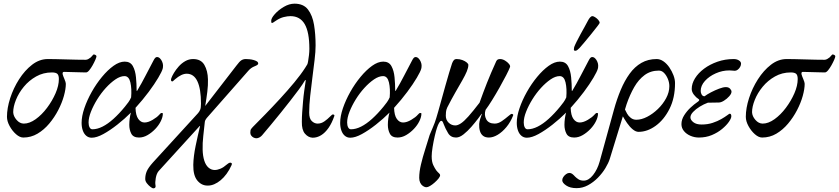

<svg xmlns="http://www.w3.org/2000/svg" viewBox="-20 -736 4575 1047"><path d="M107 14Q88 14 67.5 -4Q47 -22 32.5 -48.5Q18 -75 18 -99Q18 -146 35.5 -200.5Q53 -255 84 -303.5Q115 -352 155 -383Q195 -414 241 -414Q257 -414 283.5 -413.5Q310 -413 340.5 -412Q371 -411 399.5 -410.5Q428 -410 447 -410Q455 -410 462.5 -414.5Q470 -419 475 -423Q481 -429 485 -434Q489 -439 491 -439Q496 -439 501 -436Q506 -433 506 -429Q506 -424 500 -410Q494 -396 485 -380Q476 -364 466.5 -352.5Q457 -341 449 -341Q444 -341 426 -341.5Q408 -342 386.5 -342.5Q365 -343 348.5 -343.5Q332 -344 329 -344Q319 -344 322 -330Q324 -322 331.5 -304.5Q339 -287 339 -279Q339 -251 328.5 -213Q318 -175 297.5 -135.5Q277 -96 248.5 -62Q220 -28 184.5 -7Q149 14 107 14ZM110 -62Q141 -62 174.5 -86Q208 -110 236.5 -148Q265 -186 283 -227.5Q301 -269 301 -305Q301 -326 292.5 -333.5Q284 -341 263 -341Q216 -341 177 -319Q138 -297 110 -263Q82 -229 67 -191.5Q52 -154 52 -124Q53 -102 70.5 -82Q88 -62 110 -62Z M480 15Q463 15 450.5 4.5Q438 -6 431.5 -24.5Q425 -43 425 -66Q425 -102 440 -146Q455 -190 480 -234.5Q505 -279 536 -316.5Q567 -354 599 -377Q631 -400 660 -400Q691 -400 704.5 -375.5Q718 -351 721.5 -314.5Q725 -278 725 -243Q725 -240 726.5 -240Q728 -240 729 -243Q752 -281 773.5 -323Q795 -365 817 -406Q822 -416 826.5 -420.5Q831 -425 836 -425Q845 -425 852.5 -417.5Q860 -410 864.5 -399Q869 -388 869 -379Q869 -373 868.5 -368.5Q868 -364 867 -361Q863 -346 843 -312Q823 -278 791 -235Q759 -192 719 -148Q720 -107 734 -87.5Q748 -68 768 -68Q788 -68 812.5 -82.5Q837 -97 848 -110Q853 -116 856 -118Q859 -120 862 -120Q866 -120 867 -119Q868 -118 868 -116Q868 -98 857 -75.5Q846 -53 827 -33Q808 -13 785 0.5Q762 14 738 14Q707 14 696 -7Q685 -28 685 -55Q685 -72 687.5 -90.5Q690 -109 694 -122Q660 -88 620 -56.5Q580 -25 543.5 -5Q507 15 480 15ZM484 -31Q510 -31 539 -45.5Q568 -60 599 -88Q630 -116 661 -154Q671 -166 680 -178.5Q689 -191 695 -205Q699 -252 691 -286.5Q683 -321 659 -321Q636 -321 609.5 -303Q583 -285 557 -256.5Q531 -228 510 -194Q489 -160 476 -127Q463 -94 463 -68Q463 -52 468.5 -41.5Q474 -31 484 -31Z M815 291Q811 291 800.5 283Q790 275 781 263.5Q772 252 772 240Q772 217 780.5 197.5Q789 178 814 150L1060 -119Q1067 -127 1071.5 -137.5Q1076 -148 1076 -171Q1076 -251 1056.5 -292.5Q1037 -334 998 -334Q970 -334 935 -304Q929 -299 925.5 -295.5Q922 -292 920 -292Q909 -292 914 -309Q918 -321 928.5 -338.5Q939 -356 954.5 -373.5Q970 -391 990 -402.5Q1010 -414 1033 -414Q1076 -414 1094.5 -382Q1113 -350 1114 -303Q1115 -272 1110.5 -235.5Q1106 -199 1099 -158L1269 -378Q1286 -401 1296.5 -407.5Q1307 -414 1320 -414Q1328 -414 1339.5 -413Q1351 -412 1362 -409Q1373 -406 1380.5 -401.5Q1388 -397 1388 -389Q1388 -382 1368.5 -374.5Q1349 -367 1335 -351L1107 -92Q1104 -88 1101 -83Q1098 -78 1097 -72Q1093 -34 1088.5 5.5Q1084 45 1085 80Q1086 115 1094 140Q1102 165 1117 178Q1132 191 1151 191Q1165 191 1182 184Q1199 177 1217 161Q1227 153 1230.5 152Q1234 151 1236 151Q1240 151 1243 154Q1246 157 1243 164Q1231 191 1215.5 212Q1200 233 1183 247Q1166 261 1148.5 268.5Q1131 276 1114 276Q1080 277 1056.5 249Q1033 221 1034 163Q1035 116 1047 58.5Q1059 1 1071 -49H1069L845 197Q834 210 829.5 234.5Q825 259 828 275Q829 280 828 283.5Q827 287 824 289Q821 291 815 291Z M1378 18Q1371 18 1363.5 14.5Q1356 11 1350.5 4Q1345 -3 1345 -12Q1345 -17 1346 -24.5Q1347 -32 1358 -43Q1387 -72 1426 -112Q1465 -152 1506.5 -197Q1548 -242 1584.5 -286Q1621 -330 1644 -366Q1653 -380 1655.5 -384.5Q1658 -389 1660 -401Q1663 -418 1665 -436Q1667 -454 1667 -470Q1667 -561 1641.5 -604.5Q1616 -648 1564 -648Q1548 -648 1527.5 -643Q1507 -638 1486 -624Q1478 -619 1472.5 -615Q1467 -611 1465 -611Q1460 -611 1459.5 -613.5Q1459 -616 1459 -623Q1459 -637 1478.5 -659Q1498 -681 1527.5 -698.5Q1557 -716 1586 -716Q1635 -716 1659.5 -684Q1684 -652 1692.5 -600.5Q1701 -549 1701 -488Q1701 -455 1695.5 -409.5Q1690 -364 1683.5 -313Q1677 -262 1671.5 -212.5Q1666 -163 1666 -122Q1666 -89 1680.5 -75.5Q1695 -62 1712 -62Q1732 -62 1749.5 -74.5Q1767 -87 1779 -99.5Q1791 -112 1795 -112Q1799 -112 1802 -109.5Q1805 -107 1803 -103Q1790 -65 1771.5 -38.5Q1753 -12 1731 1.5Q1709 15 1685 15Q1661 14 1643 -7Q1625 -28 1626 -72Q1626 -97 1628 -125Q1630 -153 1632.5 -182.5Q1635 -212 1639 -240.5Q1643 -269 1647 -295Q1648 -299 1646 -299.5Q1644 -300 1642 -296Q1631 -277 1610.5 -249Q1590 -221 1564 -188Q1538 -155 1510.5 -120.5Q1483 -86 1456.5 -54.5Q1430 -23 1409 2Q1403 9 1394.5 13.5Q1386 18 1378 18Z M1890 15Q1873 15 1860.5 4.5Q1848 -6 1841.5 -24.5Q1835 -43 1835 -66Q1835 -102 1850 -146Q1865 -190 1890 -234.5Q1915 -279 1946 -316.5Q1977 -354 2009 -377Q2041 -400 2070 -400Q2101 -400 2114.5 -375.5Q2128 -351 2131.5 -314.5Q2135 -278 2135 -243Q2135 -240 2136.5 -240Q2138 -240 2139 -243Q2162 -281 2183.5 -323Q2205 -365 2227 -406Q2232 -416 2236.5 -420.5Q2241 -425 2246 -425Q2255 -425 2262.5 -417.5Q2270 -410 2274.5 -399Q2279 -388 2279 -379Q2279 -373 2278.5 -368.5Q2278 -364 2277 -361Q2273 -346 2253 -312Q2233 -278 2201 -235Q2169 -192 2129 -148Q2130 -107 2144 -87.5Q2158 -68 2178 -68Q2198 -68 2222.5 -82.5Q2247 -97 2258 -110Q2263 -116 2266 -118Q2269 -120 2272 -120Q2276 -120 2277 -119Q2278 -118 2278 -116Q2278 -98 2267 -75.5Q2256 -53 2237 -33Q2218 -13 2195 0.5Q2172 14 2148 14Q2117 14 2106 -7Q2095 -28 2095 -55Q2095 -72 2097.5 -90.5Q2100 -109 2104 -122Q2070 -88 2030 -56.5Q1990 -25 1953.5 -5Q1917 15 1890 15ZM1894 -31Q1920 -31 1949 -45.5Q1978 -60 2009 -88Q2040 -116 2071 -154Q2081 -166 2090 -178.5Q2099 -191 2105 -205Q2109 -252 2101 -286.5Q2093 -321 2069 -321Q2046 -321 2019.5 -303Q1993 -285 1967 -256.5Q1941 -228 1920 -194Q1899 -160 1886 -127Q1873 -94 1873 -68Q1873 -52 1878.5 -41.5Q1884 -31 1894 -31Z M2306 285Q2296 285 2286.5 278.5Q2277 272 2271.5 260.5Q2266 249 2266 234Q2266 201 2275.5 161Q2285 121 2298.5 79Q2312 37 2323 0Q2328 -13 2340 -40.5Q2352 -68 2359 -92Q2362 -102 2370 -129.5Q2378 -157 2388 -194Q2398 -231 2409 -269.5Q2420 -308 2429.5 -340.5Q2439 -373 2445 -390Q2449 -401 2454.5 -407.5Q2460 -414 2470 -414Q2487 -414 2501.5 -408.5Q2516 -403 2525 -395.5Q2534 -388 2534 -382Q2534 -367 2525.5 -346.5Q2517 -326 2501 -298Q2485 -270 2464 -233.5Q2443 -197 2419 -150Q2413 -137 2412 -125Q2411 -113 2411 -105Q2411 -82 2426.5 -67Q2442 -52 2463 -52Q2476 -52 2493 -63Q2510 -74 2534.5 -101.5Q2559 -129 2595 -176Q2615 -232 2635.5 -284Q2656 -336 2686 -402Q2690 -410 2695.5 -412Q2701 -414 2707 -414Q2720 -414 2733.5 -406Q2747 -398 2755.5 -387.5Q2764 -377 2761 -370Q2756 -356 2740.5 -326Q2725 -296 2704.5 -259.5Q2684 -223 2663.5 -190Q2643 -157 2628 -137Q2619 -109 2631.5 -85.5Q2644 -62 2678 -62Q2697 -62 2716.5 -75.5Q2736 -89 2751 -102Q2766 -115 2770 -115Q2774 -115 2777 -112.5Q2780 -110 2778 -106Q2764 -70 2741.5 -43Q2719 -16 2694 -1Q2669 14 2646 14Q2626 14 2614 4.5Q2602 -5 2597 -22Q2592 -39 2593 -60Q2594 -73 2598.5 -87.5Q2603 -102 2608 -115H2606Q2602 -109 2586.5 -88.5Q2571 -68 2550.5 -44.5Q2530 -21 2508 -3.5Q2486 14 2467 14Q2438 14 2423.5 -10Q2409 -34 2399 -60Q2398 -64 2396 -68Q2394 -72 2392 -74.5Q2390 -77 2386 -77Q2381 -77 2374.5 -66Q2368 -55 2363 -39Q2358 -25 2351 5Q2344 35 2339 66Q2334 97 2334 116Q2334 146 2342.5 164Q2351 182 2359 193Q2367 203 2373.5 208.5Q2380 214 2380 219Q2380 227 2371 238Q2362 249 2349.5 260Q2337 271 2325 278Q2313 285 2306 285Z M2853 15Q2836 15 2823.5 4.5Q2811 -6 2804.5 -24.5Q2798 -43 2798 -66Q2798 -102 2813 -146Q2828 -190 2853 -234.5Q2878 -279 2909 -316.5Q2940 -354 2972 -377Q3004 -400 3033 -400Q3064 -400 3077.5 -375.5Q3091 -351 3094.5 -314.5Q3098 -278 3098 -243Q3098 -240 3099.5 -240Q3101 -240 3102 -243Q3125 -281 3146.5 -323Q3168 -365 3190 -406Q3195 -416 3199.5 -420.5Q3204 -425 3209 -425Q3218 -425 3225.5 -417.5Q3233 -410 3237.5 -399Q3242 -388 3242 -379Q3242 -373 3241.5 -368.5Q3241 -364 3240 -361Q3236 -346 3216 -312Q3196 -278 3164 -235Q3132 -192 3092 -148Q3093 -107 3107 -87.5Q3121 -68 3141 -68Q3161 -68 3185.5 -82.5Q3210 -97 3221 -110Q3226 -116 3229 -118Q3232 -120 3235 -120Q3239 -120 3240 -119Q3241 -118 3241 -116Q3241 -98 3230 -75.5Q3219 -53 3200 -33Q3181 -13 3158 0.5Q3135 14 3111 14Q3080 14 3069 -7Q3058 -28 3058 -55Q3058 -72 3060.5 -90.5Q3063 -109 3067 -122Q3033 -88 2993 -56.5Q2953 -25 2916.5 -5Q2880 15 2853 15ZM2857 -31Q2883 -31 2912 -45.5Q2941 -60 2972 -88Q3003 -116 3034 -154Q3044 -166 3053 -178.5Q3062 -191 3068 -205Q3072 -252 3064 -286.5Q3056 -321 3032 -321Q3009 -321 2982.5 -303Q2956 -285 2930 -256.5Q2904 -228 2883 -194Q2862 -160 2849 -127Q2836 -94 2836 -68Q2836 -52 2841.5 -41.5Q2847 -31 2857 -31ZM3117 -459Q3109 -459 3109.5 -467Q3110 -475 3111 -479Q3115 -490 3124.5 -509Q3134 -528 3146 -550Q3158 -572 3169 -591.5Q3180 -611 3186 -623Q3191 -633 3197.5 -640.5Q3204 -648 3211 -648Q3216 -648 3225.5 -642Q3235 -636 3242.5 -627.5Q3250 -619 3250 -611Q3250 -609 3237 -592Q3224 -575 3205 -551.5Q3186 -528 3168 -506.5Q3150 -485 3140 -474Q3135 -469 3129 -464Q3123 -459 3117 -459Z M3124 290Q3089 290 3067.5 275.5Q3046 261 3046 247Q3046 238 3052 229Q3058 220 3067 213.5Q3076 207 3085 207Q3094 207 3101.5 213Q3109 219 3116 227Q3124 235 3135 242Q3146 249 3163 249Q3190 249 3214 218.5Q3238 188 3250 145L3328 -138Q3344 -196 3365 -246Q3386 -296 3413.5 -334Q3441 -372 3477.5 -393Q3514 -414 3561 -414Q3580 -414 3598 -401.5Q3616 -389 3630 -368.5Q3644 -348 3652.5 -325.5Q3661 -303 3661 -283Q3661 -202 3631 -142.5Q3601 -83 3555.5 -50Q3510 -17 3462 -17Q3447 -17 3430.5 -30.5Q3414 -44 3399.5 -65Q3385 -86 3374 -106L3388 -139Q3392 -130 3399.5 -116.5Q3407 -103 3420 -93Q3433 -83 3450 -83Q3478 -83 3509 -99Q3540 -115 3567.5 -141.5Q3595 -168 3612.5 -200.5Q3630 -233 3630 -266Q3630 -286 3622 -305.5Q3614 -325 3601.5 -338Q3589 -351 3573 -351Q3528 -351 3495 -326.5Q3462 -302 3438.5 -261Q3415 -220 3397 -168L3305 131Q3298 153 3281.5 180.5Q3265 208 3240.5 233Q3216 258 3186.5 274Q3157 290 3124 290Z M3791 14Q3767 14 3745 4.5Q3723 -5 3709.5 -21.5Q3696 -38 3696 -59Q3696 -84 3711 -107.5Q3726 -131 3746 -149.5Q3766 -168 3781 -178Q3789 -183 3792 -187.5Q3795 -192 3789 -196Q3776 -204 3764 -219.5Q3752 -235 3752 -251Q3752 -280 3770 -309Q3788 -338 3819.5 -361.5Q3851 -385 3892.5 -399.5Q3934 -414 3981 -414Q3998 -414 4009.5 -406.5Q4021 -399 4021 -389Q4021 -380 4016 -371Q4011 -362 4003 -356Q3995 -350 3987 -350Q3982 -350 3974 -351Q3966 -352 3957 -352Q3919 -352 3883 -336Q3847 -320 3824 -294.5Q3801 -269 3801 -240Q3801 -229 3806.5 -220Q3812 -211 3822 -211Q3835 -221 3857 -232.5Q3879 -244 3901.5 -252.5Q3924 -261 3938 -261Q3953 -261 3961 -252.5Q3969 -244 3969 -236Q3969 -225 3956.5 -211Q3944 -197 3928 -187Q3912 -177 3900 -177Q3886 -177 3872 -176.5Q3858 -176 3840 -176Q3818 -168 3796 -154.5Q3774 -141 3759.5 -125.5Q3745 -110 3745 -96Q3745 -82 3761 -69.5Q3777 -57 3806 -57Q3839 -57 3866 -66Q3893 -75 3913 -86.5Q3933 -98 3945 -107Q3957 -116 3959 -116Q3968 -116 3968 -102Q3968 -91 3955 -72Q3942 -53 3918 -33Q3894 -13 3862 0.5Q3830 14 3791 14Z M4136 14Q4117 14 4096.5 -4Q4076 -22 4061.5 -48.5Q4047 -75 4047 -99Q4047 -146 4064.5 -200.5Q4082 -255 4113 -303.5Q4144 -352 4184 -383Q4224 -414 4270 -414Q4286 -414 4312.5 -413.5Q4339 -413 4369.5 -412Q4400 -411 4428.5 -410.5Q4457 -410 4476 -410Q4484 -410 4491.5 -414.5Q4499 -419 4504 -423Q4510 -429 4514 -434Q4518 -439 4520 -439Q4525 -439 4530 -436Q4535 -433 4535 -429Q4535 -424 4529 -410Q4523 -396 4514 -380Q4505 -364 4495.5 -352.5Q4486 -341 4478 -341Q4473 -341 4455 -341.5Q4437 -342 4415.5 -342.5Q4394 -343 4377.5 -343.5Q4361 -344 4358 -344Q4348 -344 4351 -330Q4353 -322 4360.5 -304.5Q4368 -287 4368 -279Q4368 -251 4357.5 -213Q4347 -175 4326.5 -135.5Q4306 -96 4277.5 -62Q4249 -28 4213.5 -7Q4178 14 4136 14ZM4139 -62Q4170 -62 4203.5 -86Q4237 -110 4265.5 -148Q4294 -186 4312 -227.5Q4330 -269 4330 -305Q4330 -326 4321.5 -333.5Q4313 -341 4292 -341Q4245 -341 4206 -319Q4167 -297 4139 -263Q4111 -229 4096 -191.5Q4081 -154 4081 -124Q4082 -102 4099.5 -82Q4117 -62 4139 -62Z"/></svg>

Font: EB Garamond
Style: Italic
Weight: 400
Italic angle: -17.2°
Designer: Georg Duffner and Octavio Pardo
Foundry: Georg Duffner
Version: Version 1.001